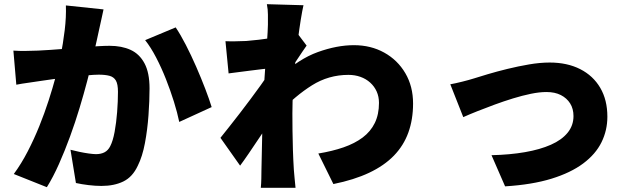

<svg xmlns="http://www.w3.org/2000/svg" viewBox="-20 -840 3040 918"><path d="M475 -795Q470 -773 464.5 -746.5Q459 -720 454 -699Q449 -674 443 -648.5Q437 -623 432 -599.5Q427 -576 422 -553Q412 -510 396.5 -451Q381 -392 360.5 -324Q340 -256 315 -187.5Q290 -119 262 -56Q234 7 204 55L46 -8Q82 -57 112.5 -116Q143 -175 168 -237Q193 -299 212.5 -359.5Q232 -420 246 -472Q260 -524 268 -562Q282 -634 289.5 -696.5Q297 -759 295 -814ZM820 -709Q843 -675 868.5 -625.5Q894 -576 918 -521Q942 -466 961.5 -415Q981 -364 992 -328L837 -257Q828 -301 811.5 -354Q795 -407 773.5 -461.5Q752 -516 726.5 -565Q701 -614 674 -648ZM44 -598Q73 -596 102 -596.5Q131 -597 161 -598Q186 -599 221 -601.5Q256 -604 295 -607Q334 -610 373.5 -613.5Q413 -617 447 -619Q481 -621 504 -621Q562 -621 604.5 -601.5Q647 -582 671 -537Q695 -492 695 -417Q695 -359 690 -289.5Q685 -220 673 -156Q661 -92 639 -48Q614 6 570 27.5Q526 49 465 49Q436 49 403 45Q370 41 343 35L317 -124Q336 -119 359.5 -114Q383 -109 405 -106Q427 -103 439 -103Q463 -103 480 -112Q497 -121 507 -141Q520 -166 528 -209.5Q536 -253 540 -304Q544 -355 544 -401Q544 -438 534 -455Q524 -472 503.5 -477.5Q483 -483 452 -483Q431 -483 394 -479.5Q357 -476 315 -471.5Q273 -467 237 -462Q201 -457 181 -454Q157 -450 120 -445Q83 -440 58 -435Z M1502 -106Q1569 -117 1622.5 -135.5Q1676 -154 1714 -182.5Q1752 -211 1772 -252Q1792 -293 1792 -348Q1792 -378 1781 -402.5Q1770 -427 1750 -445Q1730 -463 1703.5 -472.5Q1677 -482 1646 -482Q1551 -482 1471.5 -432Q1392 -382 1318 -303L1319 -474Q1408 -558 1499.5 -591Q1591 -624 1672 -624Q1753 -624 1817 -588.5Q1881 -553 1918 -490Q1955 -427 1955 -345Q1955 -269 1932.5 -206.5Q1910 -144 1863.5 -96Q1817 -48 1745 -14Q1673 20 1574 40ZM1274 -514Q1255 -512 1230 -509Q1205 -506 1177.5 -502.5Q1150 -499 1123 -495.5Q1096 -492 1073 -489L1058 -643Q1082 -642 1104 -642.5Q1126 -643 1157 -644Q1183 -646 1217.5 -650Q1252 -654 1287.5 -659.5Q1323 -665 1353.5 -671Q1384 -677 1400 -683L1446 -622Q1438 -611 1425.5 -592.5Q1413 -574 1400.5 -555Q1388 -536 1379 -523L1305 -306Q1289 -284 1266 -250Q1243 -216 1218 -178.5Q1193 -141 1169.5 -106.5Q1146 -72 1128 -48L1034 -181Q1053 -205 1077 -235Q1101 -265 1127 -299Q1153 -333 1178.5 -367Q1204 -401 1226.5 -432.5Q1249 -464 1266 -489L1267 -501ZM1261 -722Q1261 -746 1261 -770.5Q1261 -795 1256 -820L1431 -815Q1425 -789 1418 -745.5Q1411 -702 1404 -647Q1397 -592 1391 -532Q1385 -472 1381.5 -412Q1378 -352 1378 -298Q1378 -260 1378.5 -215.5Q1379 -171 1380.5 -123.5Q1382 -76 1385 -28Q1386 -15 1388.5 12Q1391 39 1393 58H1227Q1229 38 1229.5 12.5Q1230 -13 1230 -25Q1231 -74 1232 -118.5Q1233 -163 1234 -214Q1235 -265 1237 -332Q1238 -355 1240 -389Q1242 -423 1244.5 -463.5Q1247 -504 1250 -545Q1253 -586 1255.5 -622.5Q1258 -659 1259.5 -685.5Q1261 -712 1261 -722Z M2133 -437Q2156 -441 2190 -449.5Q2224 -458 2246 -465Q2271 -473 2313 -485.5Q2355 -498 2406 -510.5Q2457 -523 2509.5 -532Q2562 -541 2608 -541Q2692 -541 2754 -509.5Q2816 -478 2850 -420Q2884 -362 2884 -282Q2884 -217 2856 -160Q2828 -103 2768.5 -58.5Q2709 -14 2616.5 14.5Q2524 43 2395 51L2330 -98Q2418 -100 2490 -112.5Q2562 -125 2614 -148Q2666 -171 2694 -205.5Q2722 -240 2722 -285Q2722 -320 2706 -345.5Q2690 -371 2661.5 -385.5Q2633 -400 2593 -400Q2559 -400 2518 -391.5Q2477 -383 2433 -369.5Q2389 -356 2345.5 -340Q2302 -324 2263 -308.5Q2224 -293 2195 -280Z"/></svg>

Font: Noto Sans SC Thin Black
Style: Regular
Weight: 900
Version: Version 2.004-H2;hotconv 1.0.118;makeotfexe 2.5.65603